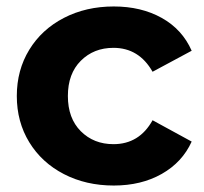

<svg xmlns="http://www.w3.org/2000/svg" viewBox="-20 -566 631 594"><path d="M32 -269Q32 -349 70.5 -412Q109 -475 177.5 -510.5Q246 -546 332 -546Q417 -546 480.5 -510.5Q544 -475 573 -409L452 -344Q410 -418 331 -418Q270 -418 230 -378Q190 -338 190 -269Q190 -200 230 -160Q270 -120 331 -120Q411 -120 452 -194L573 -128Q544 -64 480.5 -28Q417 8 332 8Q246 8 177.5 -27.5Q109 -63 70.5 -126Q32 -189 32 -269Z"/></svg>

Font: Montserrat-Bold
Style: Bold
Weight: 700
Version: Version 7.200